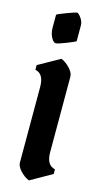

<svg xmlns="http://www.w3.org/2000/svg" viewBox="-123 -830 466 869"><g transform="rotate(15 110.0 -395.0)"><path d="M34.7 -694.8V-755.9Q34.7 -757.3 47.1 -762.7Q59.6 -768.1 76.4 -774.4Q93.3 -780.8 107.2 -785.4Q121.1 -790 124.5 -790Q131.3 -790 143.6 -772.9Q155.8 -755.9 155.8 -737.8V-665Q155.8 -663.6 143.8 -658.2Q131.8 -652.8 115.7 -646.5Q99.6 -640.1 85.4 -635.5Q71.3 -630.9 66.9 -630.9Q55.2 -630.9 44.9 -650.9Q34.7 -670.9 34.7 -694.8ZM169.9 -502V-147.9Q169.9 -87.4 210.9 -79.1V-57.1L109.9 0Q87.9 -8.8 68.8 -29.3Q49.8 -49.8 49.8 -67.9V-421.9Q49.8 -483.4 8.8 -491.2V-513.2L109.9 -569.8Q131.8 -561 150.9 -540.5Q169.9 -520 169.9 -502Z"/></g></svg>

Font: Bokor
Style: Regular
Weight: 400
Designer: Danh Hong
Foundry: Danh Hong
Version: Version 8.002; ttfautohint (v1.8.3)